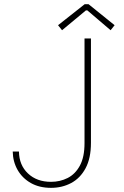

<svg xmlns="http://www.w3.org/2000/svg" viewBox="-20 -907 602 935"><path d="M228.5 7.8Q171.9 7.8 130.4 -15.6Q88.9 -39.1 65.9 -79.1Q43 -119.1 42 -168.9H72.3Q73.2 -103 116.2 -62.3Q159.2 -21.5 228.5 -21.5Q272.5 -21.5 309.6 -40.3Q346.7 -59.1 369.1 -100.6Q391.6 -142.1 391.6 -210V-719.7H422.9V-211.9Q422.9 -136.2 396.7 -87.6Q370.6 -39.1 326.4 -15.6Q282.2 7.8 228.5 7.8ZM282.2 -759.8 262.7 -784.2 392.6 -886.7H411.1L538.1 -784.2L518.6 -759.8L405.3 -856.4H398.4Z"/></svg>

Font: Reddit Mono ExtraLight
Style: Regular
Weight: 250
Monospace: yes
Designer: Stephen Hutchings
Foundry: Reddit
Version: Version 1.014